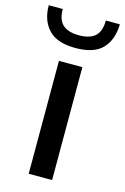

<svg xmlns="http://www.w3.org/2000/svg" viewBox="-159 -831 578 887"><g transform="rotate(15 130.0 -388.0)"><path d="M72 -540H184V0H72ZM-40 -776H27Q27 -725 52.5 -701.5Q78 -678 130 -678Q183 -678 208 -701.5Q233 -725 233 -776H300Q299 -703 259 -660Q219 -617 130 -617Q41 -617 0.5 -660.5Q-40 -704 -40 -776Z"/></g></svg>

Font: EncodeSans
Style: Medium
Weight: 500
Designer: Pablo Impallari, Andres Torresi
Foundry: Pablo Impallari, Andres Torresi
Version: Version 1.000; ttfautohint (v1.4.1)